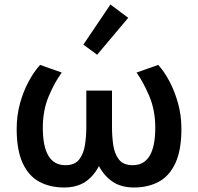

<svg xmlns="http://www.w3.org/2000/svg" viewBox="-20 -822 879 852"><path d="M264 10Q202 10 154.5 -15.5Q107 -41 80.5 -98.5Q54 -156 54 -250Q54 -310 69 -364Q84 -418 108 -462Q132 -506 158 -534L254 -500Q223 -458 196.5 -395.5Q170 -333 170 -255Q170 -89 270 -89Q312 -89 331.5 -114.5Q351 -140 357 -178.5Q363 -217 363 -257V-420H477V-257Q477 -217 482.5 -178.5Q488 -140 507.5 -114.5Q527 -89 569 -89Q669 -89 669 -255Q669 -333 642.5 -395.5Q616 -458 586 -500L682 -534Q708 -506 731.5 -462Q755 -418 770 -364Q785 -310 785 -250Q785 -156 758.5 -98.5Q732 -41 684.5 -15.5Q637 10 575 10Q519 10 481.5 -14.5Q444 -39 419 -85Q395 -39 357.5 -14.5Q320 10 264 10ZM411 -579 350 -624 470 -802 549 -743Z"/></svg>

Font: Ubuntu Sans SemiBold
Style: Regular
Weight: 600
Designer: Dalton Maag Ltd
Foundry: Dalton Maag Ltd
Version: Version 1.006; ttfautohint (v1.8.4.7-5d5b)